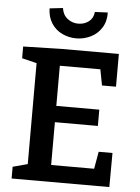

<svg xmlns="http://www.w3.org/2000/svg" viewBox="-60 -964 734 1010"><g transform="rotate(5 306.5 -458.5)"><path d="M468 -89 484 -180H557L556 0H40V-62L118 -83V-616L40 -635V-697L239 -702H545V-529H471L455 -613H241V-401H468V-315H241V-89ZM161 -909 231 -917Q236 -881 261 -861.5Q286 -842 318 -842Q350 -842 373.5 -860Q397 -878 400 -911L468 -914Q469 -867 447.5 -833Q426 -799 390 -781.5Q354 -764 314 -764Q275 -764 240 -780.5Q205 -797 183.5 -830Q162 -863 161 -909Z"/></g></svg>

Font: Bitter Pro SemiBold
Style: Regular
Weight: 600
Designer: Sol Matas, and Bitter project Authors
Foundry: Sol Matas
Version: Version 1.010